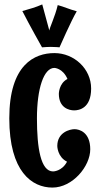

<svg xmlns="http://www.w3.org/2000/svg" viewBox="-20 -815 449 868"><path d="M392 -415C392 -504 315 -575 226 -575C136 -575 22 -523 22 -280C22 -38 125 33 217 33C308 33 388 -63 388 -140C388 -217 339 -231 317 -231C296 -231 239 -217 239 -155C239 -155 239 -106 283 -84C260 -40 220 -40 220 -40C164 -40 147 -146 147 -280C147 -415 178 -508 226 -508C226 -508 264 -507 285 -458C246 -438 246 -391 246 -391C246 -327 293 -316 315 -316C337 -316 392 -325 392 -415ZM327 -764C290 -774 271 -784 241 -792C230 -743 203 -687 203 -677C203 -677 180 -761 171 -795C139 -781 115 -775 81 -765C114 -700 170 -601 170 -601C184 -602 197 -603 209 -603C232 -603 249 -601 249 -601C249 -601 302 -722 327 -764Z"/></svg>

Font: Rum Raisin
Style: Regular
Weight: 400
Designer: Astigmatic (AOETI)
Foundry: Astigmatic (AOETI)
Version: Version 1.000